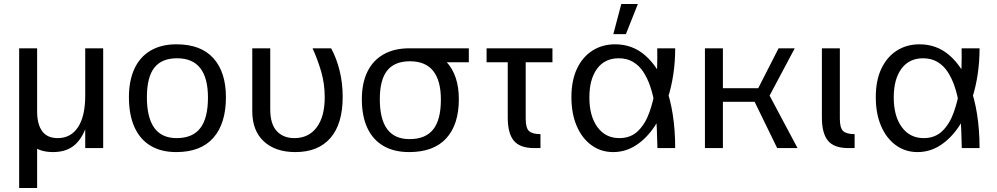

<svg xmlns="http://www.w3.org/2000/svg" viewBox="-20 -742 4993 962"><path d="M76 -500H166V200H76ZM419 -130Q399 -57 357.5 -18.5Q316 20 245 20Q163 20 119.5 -33.5Q76 -87 76 -196V-500H166V-184Q166 -119 191.5 -84.5Q217 -50 269 -50Q335 -50 371 -105Q407 -160 407 -263L419 -203ZM407 -500H497V0H407Z M863 20Q787 20 734 -12Q681 -44 653.5 -105.5Q626 -167 626 -255Q626 -338 653.5 -397.5Q681 -457 734.5 -488.5Q788 -520 864 -520Q987 -520 1049.5 -450Q1112 -380 1112 -255Q1112 -123 1049 -51.5Q986 20 863 20ZM865 -50Q945 -50 983.5 -100Q1022 -150 1022 -253Q1022 -351 983.5 -400.5Q945 -450 867 -450Q790 -450 753 -402.5Q716 -355 716 -255Q716 -153 753 -101.5Q790 -50 865 -50Z M1334 -500V-194Q1334 -121 1366.5 -85.5Q1399 -50 1455 -50Q1526 -50 1566.5 -103.5Q1607 -157 1607 -255Q1607 -322 1589.5 -382.5Q1572 -443 1546 -500H1639Q1666 -451 1681.5 -388.5Q1697 -326 1697 -257Q1697 -121 1635.5 -50.5Q1574 20 1460 20Q1360 20 1302 -33.5Q1244 -87 1244 -185V-500Z M1793 -245Q1793 -325 1820.5 -382Q1848 -439 1901.5 -469.5Q1955 -500 2031 -500Q2154 -500 2216.5 -432.5Q2279 -365 2279 -245Q2279 -118 2216 -49Q2153 20 2030 20Q1954 20 1901 -11Q1848 -42 1820.5 -101Q1793 -160 1793 -245ZM2032 -45Q2112 -45 2150.5 -93.5Q2189 -142 2189 -243Q2189 -338 2150.5 -386.5Q2112 -435 2034 -435Q1957 -435 1920 -388.5Q1883 -342 1883 -245Q1883 -145 1920 -95Q1957 -45 2032 -45ZM2025 -500H2329V-430H2084Z M2418 -500H2748V-430H2418ZM2688 0H2657Q2585 0 2554.5 -37Q2524 -74 2524 -153V-500H2614V-147Q2614 -101 2630.5 -85.5Q2647 -70 2688 -70Z M3052 20Q2991 20 2943.5 -14.5Q2896 -49 2869.5 -111Q2843 -173 2843 -255Q2843 -339 2871 -398Q2899 -457 2948.5 -488.5Q2998 -520 3062 -520Q3149 -520 3212.5 -464.5Q3276 -409 3314 -312Q3338 -249 3350.5 -170Q3363 -91 3363 0H3274Q3273 -42 3271 -96Q3269 -150 3261.5 -206.5Q3254 -263 3237 -312Q3223 -352 3202.5 -383Q3182 -414 3151.5 -432Q3121 -450 3080 -450Q3010 -450 2971.5 -397.5Q2933 -345 2933 -254Q2933 -160 2973.5 -105Q3014 -50 3083 -50Q3140 -50 3176.5 -85.5Q3213 -121 3233.5 -178.5Q3254 -236 3264 -300Q3271 -353 3272.5 -405Q3274 -457 3273 -500H3363Q3363 -432 3353.5 -369Q3344 -306 3326 -250Q3301 -170 3260 -109Q3219 -48 3166.5 -14Q3114 20 3052 20ZM3093 -722H3176L3116 -571H3053Z M3512 -500H3602V0H3512ZM3516 -300H3779L3881 -500H3962L3836 -263L3976 0H3874L3761 -232H3523Z M4231 0Q4159 0 4128.5 -37Q4098 -74 4098 -153V-500H4188V-147Q4188 -101 4204.5 -85.5Q4221 -70 4262 -70V0Z M4577 20Q4516 20 4468.5 -14.5Q4421 -49 4394.5 -111Q4368 -173 4368 -255Q4368 -339 4396 -398Q4424 -457 4473.5 -488.5Q4523 -520 4587 -520Q4674 -520 4737.5 -464.5Q4801 -409 4839 -312Q4863 -249 4875.5 -170Q4888 -91 4888 0H4799Q4798 -42 4796 -96Q4794 -150 4786.5 -206.5Q4779 -263 4762 -312Q4748 -352 4727.5 -383Q4707 -414 4676.5 -432Q4646 -450 4605 -450Q4535 -450 4496.5 -397.5Q4458 -345 4458 -254Q4458 -160 4498.5 -105Q4539 -50 4608 -50Q4665 -50 4701.5 -85.5Q4738 -121 4758.5 -178.5Q4779 -236 4789 -300Q4796 -353 4797.5 -405Q4799 -457 4798 -500H4888Q4888 -432 4878.5 -369Q4869 -306 4851 -250Q4826 -170 4785 -109Q4744 -48 4691.5 -14Q4639 20 4577 20Z"/></svg>

Font: Moderustic
Style: Regular
Weight: 400
Designer: Tural Alisoy
Foundry: TAFT Foundry
Version: Version 2.120